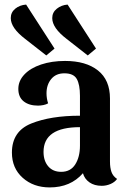

<svg xmlns="http://www.w3.org/2000/svg" viewBox="-20 -796 560 838"><path d="M197 22Q126 22 79 -20Q32 -62 32 -130Q32 -223 116.5 -257Q201 -291 329 -291V-378Q329 -427 315 -451.5Q301 -476 261 -476Q224 -476 203.5 -451Q183 -426 183 -389Q183 -366 190 -345Q182 -340 169.5 -337.5Q157 -335 146 -335Q107 -335 83.5 -353.5Q60 -372 60 -408Q60 -443 86.5 -471Q113 -499 159.5 -514.5Q206 -530 264 -530Q355 -530 407.5 -488.5Q460 -447 460 -366V-91Q460 -64 466.5 -45.5Q473 -27 491 -15Q481 -1 462.5 7Q444 15 424 15Q392 15 370.5 0Q349 -15 342 -40Q288 22 197 22ZM329 -160V-241Q170 -241 170 -133Q170 -94 190.5 -70Q211 -46 247 -46Q288 -46 308.5 -78.5Q329 -111 329 -160ZM182 -554 90 -626Q27 -674 27 -717Q27 -742 46.5 -758Q66 -774 94 -776L218 -584ZM363 -554 271 -626Q208 -674 208 -717Q208 -742 228 -758Q248 -774 275 -776L399 -584Z"/></svg>

Font: Sansita Medium
Style: Regular
Weight: 500
Designer: Pablo Cosgaya
Foundry: Omnibus-Type
Version: Version 1.006